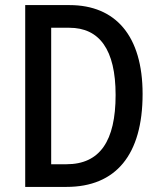

<svg xmlns="http://www.w3.org/2000/svg" viewBox="-20 -827 632 754"><path d="M540 -458C540 -686 434 -807 253 -807H79V-93H241C435 -93 540 -219 540 -458ZM434 -454C434 -273 372 -182 241 -182H181V-718H252C370 -718 434 -633 434 -454Z"/></svg>

Font: Noto Sans Kannada UI Condensed Medium
Style: Regular
Weight: 500
Width: 3
Designer: Jelle Bosma - Monotype Design Team
Foundry: Monotype Imaging Inc.
Version: Version 2.005